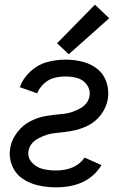

<svg xmlns="http://www.w3.org/2000/svg" viewBox="-20 -793 540 821"><path d="M274 -561 224 -608 386 -773 447 -715ZM219 8Q180 8 142.5 -0.5Q105 -9 75 -30Q45 -51 31 -87Q17 -123 24 -162Q30 -196 53.5 -227Q77 -258 110.5 -275Q144 -292 179.5 -297.5Q215 -303 250 -306Q285 -309 321 -328.5Q357 -348 363 -383Q367 -409 351.5 -430.5Q336 -452 311.5 -459Q287 -466 260 -466Q236 -466 212 -460Q188 -454 168 -435.5Q148 -417 139 -394L65 -420Q78 -458 110 -487.5Q142 -517 181.5 -527.5Q221 -538 260 -538Q298 -538 333.5 -529Q369 -520 396.5 -498Q424 -476 435.5 -441Q447 -406 441 -369Q435 -334 412 -303Q389 -272 355 -255.5Q321 -239 286 -233Q251 -227 216 -224Q181 -221 144.5 -201.5Q108 -182 102 -148Q97 -119 116.5 -98Q136 -77 163 -70.5Q190 -64 219 -64Q303 -64 342 -119L414 -87Q356 8 219 8Z"/></svg>

Font: Iosevka SS08
Style: Italic
Weight: 400
Italic angle: -10°
Monospace: yes
Designer: Belleve Invis
Foundry: Belleve Invis
Version: 2.1.0; ttfautohint (v1.8.2)